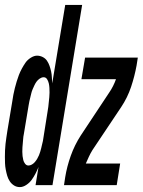

<svg xmlns="http://www.w3.org/2000/svg" viewBox="-44 -755 582 783"><path d="M37 8Q24 8 13.5 1.5Q3 -5 -4 -15.5Q-11 -26 -14.5 -38Q-18 -50 -20.5 -63Q-23 -76 -23.5 -89Q-24 -102 -24 -115Q-24 -128 -23.5 -141.5Q-23 -155 -21.5 -168Q-20 -181 -18 -194.5Q-16 -208 -14 -221L6 -341Q8 -355 10.5 -368.5Q13 -382 16.5 -395.5Q20 -409 24 -422.5Q28 -436 33 -449Q38 -462 45 -475Q52 -488 60 -499.5Q68 -511 81.5 -519.5Q95 -528 107 -528Q119 -528 130 -522.5Q141 -517 147.5 -507.5Q154 -498 158 -486.5Q162 -475 164.5 -463.5Q167 -452 167.5 -439.5Q168 -427 169 -415L222 -735H291L170 0H101L113 -74Q108 -61 101 -47.5Q94 -34 85.5 -22Q77 -10 63.5 -1Q50 8 37 8ZM72 -80Q79 -80 86 -84Q93 -88 98.5 -94.5Q104 -101 108 -108Q112 -115 115 -122Q118 -129 120 -136Q122 -143 124 -150.5Q126 -158 127.5 -165.5Q129 -173 131 -180L150 -300Q152 -310 153 -319.5Q154 -329 155 -339Q156 -349 157 -358.5Q158 -368 158 -377.5Q158 -387 157.5 -396.5Q157 -406 155 -415Q153 -424 148 -432Q143 -440 134 -440Q126 -440 118 -434.5Q110 -429 105 -422Q100 -415 96.5 -407.5Q93 -400 89.5 -392Q86 -384 84 -376Q82 -368 80 -359.5Q78 -351 76 -343Q74 -335 73 -327L53 -207Q51 -198 50.5 -189Q50 -180 49 -171.5Q48 -163 47.5 -154Q47 -145 47 -136Q47 -127 48 -118.5Q49 -110 51 -102Q53 -94 58.5 -87Q64 -80 72 -80ZM217 0 222 -33Q229 -76 244.5 -119.5Q260 -163 285 -202L401 -377Q410 -390 417 -404Q424 -418 429 -432H288L303 -520H518L513 -488Q505 -444 490.5 -400.5Q476 -357 450 -318L333 -143Q325 -130 318.5 -116Q312 -102 306 -88H446L432 0Z"/></svg>

Font: Iosevka Term Curly SmBd Obl
Style: Regular
Weight: 600
Italic angle: -9°
Designer: Belleve Invis
Foundry: Belleve Invis
Version: Version 32.3.0